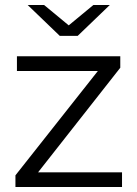

<svg xmlns="http://www.w3.org/2000/svg" viewBox="-20 -751 551 771"><path d="M42 0V-47L392 -490L407 -466H48V-525H463V-479L114 -35L96 -59H470V0ZM220 -607 91 -731H157L284 -626H228L355 -731H421L292 -607Z"/></svg>

Font: Montserrat Thin
Style: Regular
Weight: 400
Version: Version 9.000